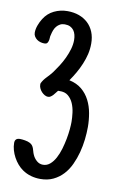

<svg xmlns="http://www.w3.org/2000/svg" viewBox="-83 -740 493 805"><g transform="rotate(10 164.0 -337.5)"><path d="M306.2 -230.5Q306.2 -205.1 303 -177Q299.8 -148.9 292.5 -121.3Q285.2 -93.8 273.4 -68.4Q261.7 -43 243.9 -23.7Q226.1 -4.4 202.1 7.1Q178.2 18.6 147 18.6Q126.5 18.6 107.2 13.2Q87.9 7.8 70.8 -3.9Q58.6 -12.2 48.1 -24.4Q37.6 -36.6 29.8 -51Q22 -65.4 17.6 -80.8Q13.2 -96.2 13.2 -111.3Q13.2 -131.8 34.7 -131.8Q43.5 -131.8 56.4 -129.6Q69.3 -127.4 77.6 -123Q85 -119.1 88.6 -114Q92.3 -108.9 94.5 -103Q96.7 -97.2 98.4 -90.3Q100.1 -83.5 103 -77.1Q108.9 -63 120.6 -52.5Q132.3 -42 147.9 -42Q164.6 -42 177.7 -53.2Q190.9 -64.5 200.4 -82.3Q210 -100.1 216.6 -122.3Q223.1 -144.5 227.3 -166.5Q231.4 -188.5 233.2 -207.8Q234.9 -227.1 234.9 -239.3Q234.9 -257.3 232.2 -278.6Q229.5 -299.8 221.7 -317.9Q213.9 -335.9 199.7 -347.7Q185.5 -359.4 162.6 -358.4H156.7Q153.3 -354.5 149.2 -348.9Q145 -343.3 140.4 -338.1Q135.7 -333 130.4 -329.6Q125 -326.2 119.6 -326.2Q112.3 -326.2 105 -330.3Q97.7 -334.5 91.8 -340.8Q85.9 -347.2 82.3 -355Q78.6 -362.8 78.6 -370.1Q78.6 -372.6 78.6 -374.5Q78.6 -376.5 79.6 -377.9Q86.9 -392.6 99.6 -405.5Q112.3 -418.5 122.6 -431.6Q133.3 -446.3 144.8 -464.1Q156.2 -481.9 165.3 -501.2Q174.3 -520.5 180.2 -540.5Q186 -560.5 186 -579.1Q186 -591.3 183.3 -601.8Q180.7 -612.3 174.8 -620.4Q168.9 -628.4 159.4 -633.1Q149.9 -637.7 136.2 -637.7Q125 -637.7 116.5 -633.1Q107.9 -628.4 101.8 -621.1Q95.7 -613.8 92 -604.2Q88.4 -594.7 86.4 -585Q84 -577.6 84 -570.1Q84 -562.5 81.5 -555.7Q79.1 -548.8 75.7 -546.4Q72.3 -543.9 64.9 -543.9Q56.6 -543.9 48.3 -546.4Q40 -548.8 33.4 -553.7Q26.9 -558.6 22.5 -565.7Q18.1 -572.8 18.1 -582Q18.1 -596.7 24.2 -613.3Q30.3 -629.9 38.6 -642.6Q54.7 -668.5 81.3 -681.4Q107.9 -694.3 138.2 -694.3Q165 -694.3 187.3 -686.3Q209.5 -678.2 225.6 -663.1Q241.7 -647.9 250.5 -626.2Q259.3 -604.5 259.3 -577.1Q259.3 -554.2 254.2 -532.2Q249 -510.3 240.2 -489.3Q231.4 -468.3 220 -448.2Q208.5 -428.2 195.8 -410.2Q228 -403.3 249.3 -385.5Q270.5 -367.7 283.2 -342.8Q295.9 -317.9 301 -288.6Q306.2 -259.3 306.2 -230.5Z"/></g></svg>

Font: Just Another Hand
Style: Regular
Weight: 400
Designer: Astigmatic (AOETI)
Foundry: Astigmatic (AOETI)
Version: Version 1.000